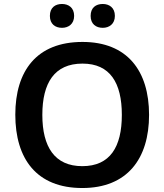

<svg xmlns="http://www.w3.org/2000/svg" viewBox="-20 -936 827 966"><path d="M231 -856C231 -815 258 -796 292 -796C324 -796 353 -815 353 -856C353 -898 324 -916 292 -916C258 -916 231 -898 231 -856ZM436 -856C436 -815 463 -796 497 -796C529 -796 558 -815 558 -856C558 -898 529 -916 497 -916C463 -916 436 -898 436 -856ZM730 -358C730 -580 620 -725 395 -725C164 -725 57 -579 57 -359C57 -137 164 10 394 10C620 10 730 -137 730 -358ZM193 -358C193 -519 254 -616 395 -616C534 -616 593 -519 593 -358C593 -197 534 -100 394 -100C255 -100 193 -197 193 -358Z"/></svg>

Font: Noto Sans Myanmar UI SemiBold
Style: Regular
Weight: 600
Designer: Monotype Design Team
Foundry: Monotype Imaging Inc.
Version: Version 2.103